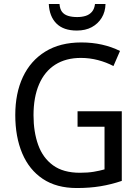

<svg xmlns="http://www.w3.org/2000/svg" viewBox="-20 -938 701 968"><path d="M371 -377H594V-26Q541 -8 486.5 1Q432 10 367 10Q265 10 196 -36Q127 -82 92 -165Q57 -248 57 -358Q57 -468 95.5 -550Q134 -632 208.5 -678Q283 -724 390 -724Q445 -724 494 -713Q543 -702 585 -681L552 -605Q516 -624 474 -635Q432 -646 388 -646Q312 -646 258.5 -612Q205 -578 177 -513Q149 -448 149 -357Q149 -273 172.5 -207.5Q196 -142 247.5 -104.5Q299 -67 383 -67Q423 -67 452.5 -72Q482 -77 507 -84V-299H371ZM512 -918Q511 -878 492.5 -848Q474 -818 442.5 -801Q411 -784 367 -784Q300 -784 264.5 -819.5Q229 -855 226 -918H280Q282 -892 293 -878Q304 -864 323.5 -858Q343 -852 369 -852Q393 -852 412 -858Q431 -864 443.5 -878.5Q456 -893 459 -918Z"/></svg>

Font: Noto Sans Arabic SemiCondensed
Style: Regular
Weight: 400
Width: 4
Designer: Monotype Design Team, Nadine Chahine, Nizar Qandah and Khaled Hosny
Foundry: Monotype Imaging Inc.
Version: Version 2.012